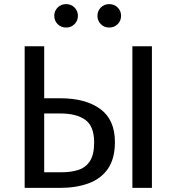

<svg xmlns="http://www.w3.org/2000/svg" viewBox="-20 -914 859 934"><path d="M624 -689H719V0H624ZM100 0V-689H195V-76H280Q326 -76 361.5 -87.5Q397 -99 417.5 -130.5Q438 -162 438 -221Q438 -300 395 -331Q352 -362 274 -362H179V-436H273Q396 -436 467.5 -384Q539 -332 539 -223Q539 -142 505 -93Q471 -44 410.5 -22Q350 0 272 0ZM511 -894Q536 -894 552.5 -877.5Q569 -861 569 -837Q569 -813 552.5 -796.5Q536 -780 511 -780Q487 -780 470.5 -796.5Q454 -813 454 -837Q454 -861 470.5 -877.5Q487 -894 511 -894ZM302 -894Q326 -894 342.5 -877.5Q359 -861 359 -837Q359 -813 342.5 -796.5Q326 -780 302 -780Q277 -780 260.5 -796.5Q244 -813 244 -837Q244 -861 260.5 -877.5Q277 -894 302 -894Z"/></svg>

Font: Fira Sans Variable
Style: Regular
Weight: 400
Designer: Carrois Corporate & Edenspiekermann AG
Foundry: Carrois Corporate GbR & Edenspiekermann AG
Version: Version 4.202